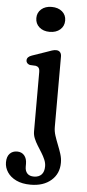

<svg xmlns="http://www.w3.org/2000/svg" viewBox="-87 -733 451 1000"><g transform="rotate(5 139.0 -233.0)"><path d="M212.3 -77Q212.3 -55 219.6 -32.4Q226.9 -9.8 236.3 13.4Q245.6 36.6 252.9 59.5Q260.2 82.5 260.2 105.4Q260.2 162.9 219.8 197.9Q179.4 233 112.7 233Q68.1 233 37.3 218.2Q6.6 203.4 -9.3 179.3Q-25.1 155.3 -25.1 127.8Q-25.1 98.3 -10.4 82.6Q4.4 67 28.3 67Q52 67 65.8 83.2Q79.5 99.5 79.5 126.6V142.2Q79.5 164.3 91.5 177Q103.4 189.7 126.8 189.4Q151.9 189.1 165.9 174.3Q179.8 159.6 179.8 131.3Q179.8 114 172.4 96.6Q165 79.3 154.2 61.9Q143.3 44.6 132.3 27Q121.3 9.5 113.9 -8.5Q106.5 -26.4 106.5 -45V-354.2Q106.5 -370.4 101.1 -377.3Q95.8 -384.2 85.9 -386.2L54.9 -387.8Q46 -390.4 40.6 -396Q35.3 -401.6 35.3 -410.2Q35.3 -419.6 41.6 -426.4Q48 -433.2 60.9 -437.6L136.3 -463.6Q151 -469.1 162.7 -472.9Q174.4 -476.6 184.5 -476.6Q197.5 -476.6 204.9 -468.5Q212.3 -460.4 212.3 -446.6ZM141.8 -568.6Q108.6 -568.6 87.8 -586.9Q67 -605.3 67 -634.4Q67 -663 87.8 -681Q108.6 -699 141.8 -699Q175.9 -699 196.9 -681Q217.8 -663 217.8 -634.4Q217.8 -605.3 196.9 -586.9Q175.9 -568.6 141.8 -568.6Z"/></g></svg>

Font: Fraunces SuperSoft Wonky
Style: Regular
Weight: 900
Version: Version 1.000;[b76b70a41]